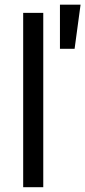

<svg xmlns="http://www.w3.org/2000/svg" viewBox="-20 -781 356 801"><path d="M160.5 -727.3H76.7V0H160.5ZM230.1 -577.4H291.2L316.1 -761.4H230.1Z"/></svg>

Font: Margiela Sans
Style: Regular
Weight: 400
Designer: Stefan Endress, Andreas Faust
Version: Version 1.100;FEAKit 1.0